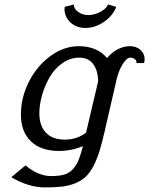

<svg xmlns="http://www.w3.org/2000/svg" viewBox="-20 -653 655 843"><path d="M29.8 0ZM368.2 -586.9Q395.5 -586.9 421.9 -601.6Q448.2 -616.2 454.1 -633.3L490.2 -623Q476.6 -585 437.3 -557.6Q397.9 -530.3 355 -530.3Q314.9 -530.3 289.1 -554.7Q263.2 -579.1 263.2 -614.3Q263.2 -615.7 263.7 -618.7Q264.2 -621.6 264.2 -623L304.2 -633.3V-631.3Q304.2 -614.7 323 -600.8Q341.8 -586.9 368.2 -586.9ZM152.8 -155.8Q152.8 -101.1 181.4 -70.6Q210 -40 265.1 -40Q318.4 -40 357.9 -70.8L411.1 -296.9Q409.7 -344.2 388.9 -372.1Q368.2 -399.9 328.1 -399.9Q288.1 -399.9 253.9 -375.7Q219.7 -351.6 198.2 -314.5Q176.8 -277.3 164.8 -235.6Q152.8 -193.8 152.8 -155.8ZM344.2 -11.2Q293 9.8 238.8 9.8Q159.2 9.8 115.5 -32.7Q71.8 -75.2 71.8 -149.9Q71.8 -225.1 107.4 -294.9Q143.1 -364.7 202.1 -407.5Q261.2 -450.2 325.2 -450.2Q406.7 -450.2 450.2 -397.9Q469.7 -422.4 496.3 -436.3Q522.9 -450.2 549.8 -450.2Q578.6 -450.2 596.9 -433.8Q615.2 -417.5 615.2 -392.1Q615.2 -388.2 612.8 -376H579.1V-379.9Q579.1 -388.2 571.3 -394Q563.5 -399.9 551.8 -399.9Q536.6 -399.9 519 -371.8Q501.5 -343.8 492.2 -305.2L439.9 -78.1Q427.7 -24.9 417 10Q406.2 44.9 390.9 74.7Q375.5 104.5 358.2 121.3Q340.8 138.2 314.5 149.9Q288.1 161.6 255.9 165.8Q223.6 169.9 178.2 169.9Q105 169.9 29.8 125L91.8 73.2Q148.4 120.1 204.1 120.1Q238.8 120.1 261.2 113.8Q283.7 107.4 299.3 90.6Q314.9 73.7 324.5 50.8Q334 27.8 344.2 -11.2Z"/></svg>

Font: Pfennig
Style: Italic
Weight: 500
Italic angle: -13°
Version: Version 20120410 ; ttfautohint (v0.8)